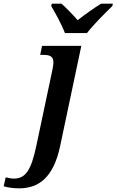

<svg xmlns="http://www.w3.org/2000/svg" viewBox="-160 -786 635 1046"><path d="M194 -606H314C351 -654 413 -715 452 -753L455 -766H391C354 -744 299 -704 263 -676C239 -704 201 -743 175 -766H122L119 -753C142 -715 177 -650 194 -606ZM-56 240C47 240 131 186 168 8L283 -536H69L59 -487H75C113 -487 131 -479 131 -445C131 -437 129 -423 126 -408L38 8C10 141 -21 187 -84 187C-98 187 -119 183 -129 180L-140 229C-118 235 -90 240 -56 240Z"/></svg>

Font: Noto Serif SemiBold
Style: Italic
Weight: 600
Italic angle: -12°
Designer: Monotype Design Team
Foundry: Monotype Imaging Inc.
Version: Version 2.014